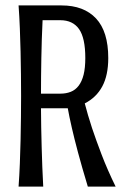

<svg xmlns="http://www.w3.org/2000/svg" viewBox="-20 -691 453 711"><path d="M208 -670.9Q290.5 -670.9 335.7 -622.6Q380.9 -574.2 380.9 -476.1Q380.9 -412.6 358.9 -371.3Q336.9 -330.1 293.9 -308.1Q304.7 -266.1 320.8 -216.8Q335 -174.3 356.2 -118.7Q377.4 -63 408.2 0H305.2Q283.2 -72.8 268.8 -126.7Q254.4 -180.7 246.1 -217.3Q236.3 -259.8 231 -290H131.8Q131.8 -255.9 132.6 -219.5Q133.3 -183.1 134.3 -146.2Q135.3 -109.4 136.7 -72.3Q138.2 -35.2 140.1 0H48.8Q51.8 -41.5 53.5 -85.2Q55.2 -128.9 56.2 -172.1Q57.1 -215.3 57.6 -256.8Q58.1 -298.3 58.1 -335.9Q58.1 -373.5 57.6 -415Q57.1 -456.5 56.2 -499.5Q55.2 -542.5 53.5 -585.9Q51.8 -629.4 48.8 -670.9ZM137.7 -616.2Q134.3 -546.4 133.1 -476.3Q131.8 -406.2 131.8 -344.2H203.1Q225.1 -344.2 242.2 -351.1Q259.3 -357.9 271.2 -373.5Q283.2 -389.2 289.6 -414.3Q295.9 -439.5 295.9 -476.1Q295.9 -550.3 272.7 -583.3Q249.5 -616.2 203.1 -616.2Z"/></svg>

Font: Crushed
Style: Regular
Weight: 400
Width: 3
Designer: Astigmatic (AOETI)
Foundry: Astigmatic (AOETI)
Version: Version 001.001